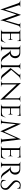

<svg xmlns="http://www.w3.org/2000/svg" viewBox="3055 -3823 772 6942"><g transform="rotate(90 3441.0 -352.0)"><path d="M795 -700H992V-690H984Q958 -690 932.5 -674.5Q907 -659 896 -628L730 -99Q710 -36 708 12H699L495 -560L343 -99Q324 -37 322 12H313L86 -629Q74 -659 49 -674.5Q24 -690 -2 -690H-10V-700H212V-690H203Q182 -690 171.5 -676.5Q161 -663 161 -651Q161 -639 164 -629L316 -142L502 -716L511 -715L708 -162L842 -630Q845 -641 845 -652.5Q845 -664 835 -677Q825 -690 804 -690H795Z M1055 -10Q1081 -10 1099.5 -28.5Q1118 -47 1119 -73V-633Q1119 -657 1100 -673.5Q1081 -690 1055 -690H1043L1042 -700H1335Q1366 -700 1402.5 -706Q1439 -712 1454 -718V-592H1444V-610Q1444 -634 1427.5 -651Q1411 -668 1388 -669H1184V-360H1353Q1373 -361 1387 -375Q1401 -389 1401 -410V-424H1411V-266H1401V-281Q1401 -301 1387.5 -315Q1374 -329 1354 -330H1184V-31H1327Q1401 -31 1440 -64Q1479 -97 1505 -162H1515L1457 0H1042V-10Z M1815 -669H1751V-73Q1751 -47 1769.5 -28.5Q1788 -10 1815 -10H1827L1828 0H1609V-10H1622Q1648 -10 1666.5 -28Q1685 -46 1686 -72V-627Q1685 -653 1666.5 -671.5Q1648 -690 1622 -690H1609V-700H1879Q1970 -700 2022 -649.5Q2074 -599 2074 -518.5Q2074 -438 2024.5 -379.5Q1975 -321 1904 -321Q1919 -314 1939.5 -293.5Q1960 -273 1976 -251Q2062 -128 2088 -99.5Q2114 -71 2125 -60.5Q2136 -50 2149 -40Q2162 -30 2175 -24Q2204 -10 2237 -10V0H2182Q2139 0 2102 -15.5Q2065 -31 2046.5 -47.5Q2028 -64 2014.5 -79.5Q2001 -95 1940 -183Q1879 -271 1869 -283.5Q1859 -296 1848 -308Q1816 -342 1784 -342V-352Q1792 -351 1805 -351Q1818 -351 1837 -352Q1961 -355 1993 -456Q1999 -476 1999 -493.5Q1999 -511 1999 -516Q1997 -583 1964 -624Q1931 -665 1875 -668Q1851 -669 1815 -669Z M2462 -10H2475V0H2256V-10H2269Q2295 -10 2313.5 -28.5Q2332 -47 2333 -73V-628Q2332 -654 2313.5 -672Q2295 -690 2269 -690H2256V-700H2475V-690H2462Q2436 -690 2417.5 -672Q2399 -654 2398 -628V-73Q2398 -47 2417 -28.5Q2436 -10 2462 -10ZM2864 0H2821Q2719 0 2671 -57L2430 -348L2666 -644Q2674 -654 2674 -662Q2674 -670 2671 -676Q2663 -691 2642 -691H2632V-700H2843V-691H2839Q2773 -691 2731 -644L2496 -372L2769 -51Q2809 -11 2864 -10Z M3631 -690Q3606 -690 3588 -672.5Q3570 -655 3569 -630V-114Q3569 -56 3576 -4L3578 14H3569L3024 -568V-70Q3024 -45 3042 -27.5Q3060 -10 3085 -10H3104V0H2898V-10H2917Q2942 -10 2960 -27.5Q2978 -45 2978 -71V-590Q2978 -651 2971 -699L2969 -715H2979L3524 -133V-629Q3523 -655 3505 -672.5Q3487 -690 3462 -690H3443V-700H3649V-690Z M3757 -10Q3783 -10 3801.5 -28.5Q3820 -47 3821 -73V-633Q3821 -657 3802 -673.5Q3783 -690 3757 -690H3745L3744 -700H4037Q4068 -700 4104.5 -706Q4141 -712 4156 -718V-592H4146V-610Q4146 -634 4129.5 -651Q4113 -668 4090 -669H3886V-360H4055Q4075 -361 4089 -375Q4103 -389 4103 -410V-424H4113V-266H4103V-281Q4103 -301 4089.5 -315Q4076 -329 4056 -330H3886V-31H4029Q4103 -31 4142 -64Q4181 -97 4207 -162H4217L4159 0H3744V-10Z M5161 -10H5177V0H4960V-9H4975Q4992 -9 5004 -22Q5016 -35 5014 -52L4969 -555L4759 -88Q4731 -27 4725 14H4715L4459 -541L4416 -52Q4414 -36 4426 -22.5Q4438 -9 4455 -9H4470V0H4276V-10H4292Q4320 -10 4340.5 -27Q4361 -44 4365 -73L4440 -714H4450L4729 -111L5002 -714H5011L5088 -73Q5092 -44 5113 -27Q5134 -10 5161 -10Z M5265 -10Q5291 -10 5309.5 -28.5Q5328 -47 5329 -73V-633Q5329 -657 5310 -673.5Q5291 -690 5265 -690H5253L5252 -700H5545Q5576 -700 5612.5 -706Q5649 -712 5664 -718V-592H5654V-610Q5654 -634 5637.5 -651Q5621 -668 5598 -669H5394V-360H5563Q5583 -361 5597 -375Q5611 -389 5611 -410V-424H5621V-266H5611V-281Q5611 -301 5597.5 -315Q5584 -329 5564 -330H5394V-31H5537Q5611 -31 5650 -64Q5689 -97 5715 -162H5725L5667 0H5252V-10Z M6025 -669H5961V-73Q5961 -47 5979.5 -28.5Q5998 -10 6025 -10H6037L6038 0H5819V-10H5832Q5858 -10 5876.5 -28Q5895 -46 5896 -72V-627Q5895 -653 5876.5 -671.5Q5858 -690 5832 -690H5819V-700H6089Q6180 -700 6232 -649.5Q6284 -599 6284 -518.5Q6284 -438 6234.5 -379.5Q6185 -321 6114 -321Q6129 -314 6149.5 -293.5Q6170 -273 6186 -251Q6272 -128 6298 -99.5Q6324 -71 6335 -60.5Q6346 -50 6359 -40Q6372 -30 6385 -24Q6414 -10 6447 -10V0H6392Q6349 0 6312 -15.5Q6275 -31 6256.5 -47.5Q6238 -64 6224.5 -79.5Q6211 -95 6150 -183Q6089 -271 6079 -283.5Q6069 -296 6058 -308Q6026 -342 5994 -342V-352Q6002 -351 6015 -351Q6028 -351 6047 -352Q6171 -355 6203 -456Q6209 -476 6209 -493.5Q6209 -511 6209 -516Q6207 -583 6174 -624Q6141 -665 6085 -668Q6061 -669 6025 -669Z M6477 -41Q6474 -55 6474 -95Q6474 -135 6489 -180H6498Q6497 -169 6497 -158Q6497 -97 6534 -56.5Q6571 -16 6632 -16Q6695 -16 6735.5 -54Q6776 -92 6776 -149.5Q6776 -207 6737 -243L6545 -421Q6491 -471 6491 -542Q6491 -613 6538.5 -663.5Q6586 -714 6667 -714Q6705 -714 6753 -704H6792V-581H6783Q6783 -628 6750.5 -656Q6718 -684 6667 -684Q6616 -684 6581.5 -650Q6547 -616 6547 -565Q6547 -514 6587 -477L6784 -295Q6834 -249 6834 -169Q6834 -89 6783 -37.5Q6732 14 6647 14Q6603 14 6553.5 0.5Q6504 -13 6477 -41Z"/></g></svg>

Font: Cinzel Decorative
Style: Regular
Weight: 400
Designer: Natanael Gama
Version: Version 1.001;PS 001.001;hotconv 1.0.56;makeotf.lib2.0.21325